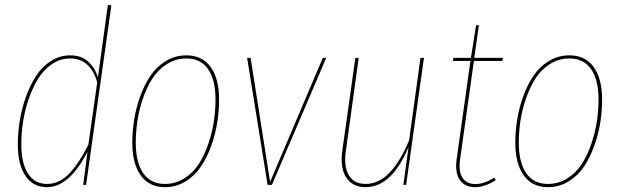

<svg xmlns="http://www.w3.org/2000/svg" viewBox="-20 -754 2529 783"><path d="M419.9 -733.9 434.1 -731.9 331.1 0H319.3L336.9 -135.3Q262.7 9.3 170.9 9.3Q115.2 9.3 84 -36.6Q52.7 -82.5 52.7 -165Q52.7 -211.9 60.5 -261Q68.4 -310.1 85.4 -358.4Q102.5 -406.7 127 -444.3Q151.4 -481.9 187.5 -505.1Q223.6 -528.3 266.1 -528.3Q312 -528.3 339.6 -502.9Q367.2 -477.5 379.4 -439ZM266.1 -515.6Q226.6 -515.6 192.9 -493.2Q159.2 -470.7 136.5 -434.6Q113.8 -398.4 97.7 -352.1Q81.5 -305.7 74.2 -258.1Q66.9 -210.4 66.9 -165Q66.9 -88.4 94.2 -46.1Q121.6 -3.9 171.4 -3.9Q222.2 -3.9 262 -45.7Q301.8 -87.4 340.3 -163.6L376.5 -418.5Q348.1 -515.6 266.1 -515.6Z M652.3 9.3Q588.4 9.3 554 -38.6Q519.5 -86.4 519.5 -172.4Q519.5 -217.8 526.9 -264.9Q534.2 -312 551.3 -359.9Q568.4 -407.7 593.3 -444.8Q618.2 -481.9 656.2 -505.1Q694.3 -528.3 740.7 -528.3Q804.7 -528.3 839.1 -480.7Q873.5 -433.1 873.5 -347.7Q873.5 -302.7 866.2 -255.6Q858.9 -208.5 841.8 -160.4Q824.7 -112.3 800 -75.2Q775.4 -38.1 737.1 -14.4Q698.7 9.3 652.3 9.3ZM652.3 -3.9Q696.3 -3.9 732.4 -27.1Q768.6 -50.3 791.5 -86.4Q814.5 -122.6 830.1 -169.2Q845.7 -215.8 852.3 -260.5Q858.9 -305.2 858.9 -347.7Q858.9 -428.7 828.4 -472.2Q797.9 -515.6 740.7 -515.6Q696.8 -515.6 660.9 -492.9Q625 -470.2 601.8 -434.1Q578.6 -397.9 562.7 -351.6Q546.9 -305.2 540.3 -260.3Q533.7 -215.3 533.7 -172.4Q533.7 -91.3 564.2 -47.6Q594.7 -3.9 652.3 -3.9Z M1310.5 -518.1 1088.9 0H1071.3L987.8 -518.1H1002L1081.5 -12.2L1296.4 -518.1Z M1470.7 9.3Q1417.5 9.3 1391.8 -30.5Q1366.2 -70.3 1376 -140.1L1429.2 -518.1H1442.9L1390.6 -140.1Q1381.3 -74.7 1402.6 -39.3Q1423.8 -3.9 1470.7 -3.9Q1525.4 -3.9 1569.8 -51Q1614.3 -98.1 1648.4 -182.1L1694.8 -518.1H1709L1636.2 0H1625L1646 -154.3Q1577.6 9.3 1470.7 9.3Z M1912.6 -505.4 1856.4 -105Q1849.1 -54.7 1866 -29.1Q1882.8 -3.4 1918.9 -3.4Q1954.6 -3.4 1995.6 -29.8L2002 -19.5Q1957.5 9.3 1918 9.3Q1875.5 9.3 1855 -20.5Q1834.5 -50.3 1842.3 -105L1898.4 -505.4H1827.1L1829.1 -518.1H1900.4L1921.4 -650.4L1933.1 -651.9L1914.1 -518.1H2031.7L2028.3 -505.4Z M2214.4 9.3Q2150.4 9.3 2116 -38.6Q2081.5 -86.4 2081.5 -172.4Q2081.5 -217.8 2088.9 -264.9Q2096.2 -312 2113.3 -359.9Q2130.4 -407.7 2155.3 -444.8Q2180.2 -481.9 2218.3 -505.1Q2256.3 -528.3 2302.7 -528.3Q2366.7 -528.3 2401.1 -480.7Q2435.5 -433.1 2435.5 -347.7Q2435.5 -302.7 2428.2 -255.6Q2420.9 -208.5 2403.8 -160.4Q2386.7 -112.3 2362.1 -75.2Q2337.4 -38.1 2299.1 -14.4Q2260.7 9.3 2214.4 9.3ZM2214.4 -3.9Q2258.3 -3.9 2294.4 -27.1Q2330.6 -50.3 2353.5 -86.4Q2376.5 -122.6 2392.1 -169.2Q2407.7 -215.8 2414.3 -260.5Q2420.9 -305.2 2420.9 -347.7Q2420.9 -428.7 2390.4 -472.2Q2359.9 -515.6 2302.7 -515.6Q2258.8 -515.6 2222.9 -492.9Q2187 -470.2 2163.8 -434.1Q2140.6 -397.9 2124.8 -351.6Q2108.9 -305.2 2102.3 -260.3Q2095.7 -215.3 2095.7 -172.4Q2095.7 -91.3 2126.2 -47.6Q2156.7 -3.9 2214.4 -3.9Z"/></svg>

Font: Fira Sans Compressed Hair
Style: Italic
Weight: 100
Width: 3
Italic angle: -8°
Designer: Carrois Corporate & Edenspiekermann AG
Foundry: Carrois Corporate GbR & Edenspiekermann AG
Version: Version 4.203;PS 004.203;hotconv 1.0.88;makeotf.lib2.5.64775